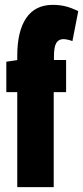

<svg xmlns="http://www.w3.org/2000/svg" viewBox="-20 -770 342 790"><path d="M51 0V-391H6V-516L51 -523V-540Q51 -642 88 -696Q125 -750 197 -750Q225 -750 249.5 -744Q274 -738 302 -724L278 -601Q255 -609 241 -609Q221 -609 211.5 -593Q202 -577 202 -538V-523H252V-391H201V0Z"/></svg>

Font: Georama ExtraCondensed ExtraBold
Style: Regular
Weight: 800
Width: 2
Designer: Jean-Baptiste Levee
Foundry: Production Type
Version: Version 1.000